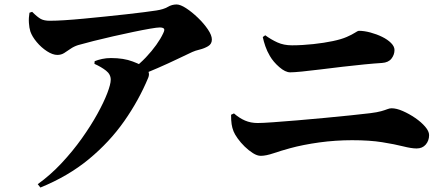

<svg xmlns="http://www.w3.org/2000/svg" viewBox="-20 -781 1990 860"><path d="M574 -471Q607 -496 633.5 -524Q660 -552 680 -580Q700 -608 711 -632Q719 -648 714 -653Q709 -658 695 -658Q684 -658 652 -652.5Q620 -647 577 -638Q534 -629 487.5 -618.5Q441 -608 399.5 -597.5Q358 -587 330 -579Q311 -573 296 -562.5Q281 -552 267.5 -543.5Q254 -535 237 -535Q216 -535 190.5 -551.5Q165 -568 144.5 -592.5Q124 -617 116 -640Q111 -656 109.5 -678.5Q108 -701 112 -724L124 -728Q148 -704 163 -696Q178 -688 203 -688Q230 -688 269.5 -690.5Q309 -693 356 -697.5Q403 -702 452 -707Q501 -712 545.5 -717Q590 -722 625.5 -726.5Q661 -731 680 -734Q713 -739 731.5 -750Q750 -761 771 -761Q788 -761 814 -744Q840 -727 866.5 -701.5Q893 -676 911 -649.5Q929 -623 929 -604Q929 -584 912 -574Q895 -564 874.5 -559Q854 -554 841 -548Q813 -535 773.5 -516Q734 -497 687 -476.5Q640 -456 589 -435ZM149 44Q206 3 256 -50.5Q306 -104 346.5 -161Q387 -218 416 -270.5Q445 -323 460.5 -363.5Q476 -404 476 -424Q476 -448 455 -464.5Q434 -481 403 -495L404 -507Q419 -513 437.5 -517Q456 -521 477 -521Q534 -521 574.5 -505.5Q615 -490 628 -480Q640 -471 645 -459.5Q650 -448 644 -433Q602 -332 536.5 -238.5Q471 -145 378.5 -68.5Q286 8 161 59Z M1148 -83Q1132 -83 1113 -95Q1094 -107 1076 -124.5Q1058 -142 1044.5 -161Q1031 -180 1026 -193Q1020 -208 1017.5 -224.5Q1015 -241 1015 -267L1028 -273Q1052 -252 1077.5 -241Q1103 -230 1134 -230Q1156 -230 1204 -233.5Q1252 -237 1312.5 -242Q1373 -247 1435.5 -253Q1498 -259 1552 -264.5Q1606 -270 1638 -274Q1670 -278 1687.5 -283Q1705 -288 1715 -292Q1725 -296 1734 -296Q1756 -296 1784.5 -283.5Q1813 -271 1840 -252.5Q1867 -234 1884.5 -213.5Q1902 -193 1902 -176Q1902 -151 1887 -133.5Q1872 -116 1846 -116Q1823 -116 1785.5 -125.5Q1748 -135 1692 -144Q1636 -153 1557 -153Q1521 -153 1483.5 -150.5Q1446 -148 1410 -143Q1374 -138 1341 -131.5Q1308 -125 1279 -117Q1239 -106 1205 -94.5Q1171 -83 1148 -83ZM1280 -457Q1258 -457 1231 -480.5Q1204 -504 1189 -530Q1176 -552 1168.5 -574Q1161 -596 1157 -615L1168 -623Q1194 -604 1222.5 -591Q1251 -578 1288 -578Q1311 -578 1335.5 -579.5Q1360 -581 1383.5 -583.5Q1407 -586 1429.5 -589.5Q1452 -593 1471 -597Q1509 -605 1533 -615.5Q1557 -626 1570 -634.5Q1583 -643 1587 -643Q1611 -643 1639 -635.5Q1667 -628 1691.5 -616Q1716 -604 1731.5 -588.5Q1747 -573 1747 -557Q1747 -536 1733.5 -518.5Q1720 -501 1691 -499Q1658 -497 1612 -492.5Q1566 -488 1514.5 -482Q1463 -476 1415.5 -470Q1368 -464 1332 -460.5Q1296 -457 1280 -457Z"/></svg>

Font: Noto Serif JP Black
Style: Regular
Weight: 900
Designer: Ryoko NISHIZUKA 西塚涼子 (kana & ideographs); Frank Grießhammer (Latin, Greek & Cyrillic); Wenlong ZHANG 张文龙 (bopomofo); San
Foundry: Adobe
Version: Version 2.003-H1;hotconv 1.1.1;makeotfexe 2.6.0